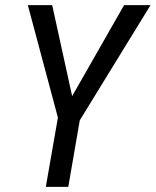

<svg xmlns="http://www.w3.org/2000/svg" viewBox="-20 -731 609 751"><path d="M184.1 -710.9 262.2 -355 465.3 -710.9H568.8L292 -260.3L247.1 0H159.2L206.5 -271L88.9 -710.9Z"/></svg>

Font: Roboto Condensed
Style: Italic
Weight: 400
Italic angle: -12°
Designer: Christian Robertson
Foundry: Google
Version: Version 3.0